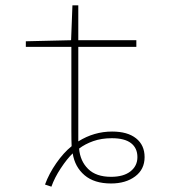

<svg xmlns="http://www.w3.org/2000/svg" viewBox="-20 -679 640 721"><path d="M149 14Q164 -27 191.5 -66.5Q219 -106 249 -130Q248 -149 248 -189V-503H77V-524L247 -528L252 -659H274V-528H492V-503H274V-148Q333 -185 401 -185Q459 -185 491 -159.5Q523 -134 523 -89Q523 -43 487.5 -16.5Q452 10 397 10Q334 10 297.5 -21Q261 -52 253 -103Q232 -83 208.5 -47.5Q185 -12 173 22ZM496 -89Q496 -123 472 -141.5Q448 -160 400 -160Q361 -160 330 -149Q299 -138 277 -121Q281 -74 311 -44.5Q341 -15 397 -15Q444 -15 470 -35.5Q496 -56 496 -89Z"/></svg>

Font: Noto Sans Mono UI Thin
Style: Regular
Weight: 250
Monospace: yes
Designer: Monotype Design team
Foundry: Monotype Imaging Inc.
Version: Version 1.000